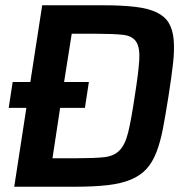

<svg xmlns="http://www.w3.org/2000/svg" viewBox="-20 -708 725 728"><path d="M34 0 80 -299H13L28 -397H95L140 -688H370Q443 -688 493 -682Q543 -676 574 -661Q605 -646 620 -621Q635 -596 638.5 -557.5Q642 -519 636 -466.5Q630 -414 619 -344Q608 -274 598 -221.5Q588 -169 573 -130.5Q558 -92 535 -67Q512 -42 476 -27Q440 -12 388.5 -6Q337 0 264 0ZM272 -108Q338 -108 375 -112Q412 -116 433.5 -138Q455 -160 466.5 -208Q478 -256 491 -344Q505 -432 508 -479.5Q511 -527 496.5 -549.5Q482 -572 446 -576Q410 -580 345 -580H252L223 -397H317L302 -299H208L179 -108Z"/></svg>

Font: Azeri Sans SemiBold
Style: Italic
Weight: 600
Designer: Hector Gatti & Omnibus-Type (original fonts) / Cristiano Sobral (main changes and remastering)
Foundry: Omnibus-Type
Version: Version 0.07;August 21, 2020;FontCreator 13.0.0.2681 64-bit;